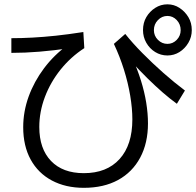

<svg xmlns="http://www.w3.org/2000/svg" viewBox="-20 -867 920 901"><path d="M88.9 -270Q88.9 -343.3 114.4 -413.9Q140 -484.4 186.7 -546.7Q233.3 -608.9 298.9 -656.7L310 -641.1Q231.1 -630 164.4 -624.4Q97.8 -618.9 33.3 -618.9V-687.8Q82.2 -687.8 132.8 -690.6Q183.3 -693.3 241.7 -699.4Q300 -705.6 371.1 -716.7L375.6 -641.1Q312.2 -600 264.4 -540.6Q216.7 -481.1 190.6 -411.7Q164.4 -342.2 164.4 -271.1Q164.4 -168.9 219.4 -111.7Q274.4 -54.4 373.3 -54.4Q481.1 -54.4 541.1 -120.6Q601.1 -186.7 601.1 -306.7Q601.1 -357.8 591.1 -417.8Q581.1 -477.8 561.7 -540Q542.2 -602.2 514.4 -661.1L567.8 -707.8Q601.1 -665.6 648.3 -617.8Q695.6 -570 747.2 -524.4Q798.9 -478.9 847.8 -442.2L810 -380Q777.8 -403.3 743.3 -433.3Q708.9 -463.3 672.2 -499.4Q635.6 -535.6 597.8 -576.7L600 -596.7Q624.4 -543.3 641.1 -490Q657.8 -436.7 666.1 -385.6Q674.4 -334.4 674.4 -287.8Q674.4 -195.6 637.8 -127.2Q601.1 -58.9 533.9 -22.2Q466.7 14.4 373.3 14.4Q287.8 14.4 223.3 -20Q158.9 -54.4 123.9 -118.3Q88.9 -182.2 88.9 -270ZM651.1 -725.6Q651.1 -760 666.7 -786.7Q682.2 -813.3 708.3 -830Q734.4 -846.7 765.6 -846.7Q796.7 -846.7 822.2 -830Q847.8 -813.3 863.9 -786.7Q880 -760 880 -725.6Q880 -693.3 863.9 -666.1Q847.8 -638.9 822.2 -622.8Q796.7 -606.7 765.6 -606.7Q734.4 -606.7 708.3 -622.8Q682.2 -638.9 666.7 -666.1Q651.1 -693.3 651.1 -725.6ZM827.8 -725.6Q827.8 -753.3 809.4 -772.8Q791.1 -792.2 765.6 -792.2Q740 -792.2 721.1 -772.8Q702.2 -753.3 702.2 -725.6Q702.2 -698.9 721.1 -680Q740 -661.1 765.6 -661.1Q791.1 -661.1 809.4 -680Q827.8 -698.9 827.8 -725.6Z"/></svg>

Font: Paperlogy 4 Regular
Style: Regular
Weight: 400
Designer: redesigned by Lee Juim, glyphs from Gmarket Sans & Montserrat
Foundry: PT&
Version: Version 1.001